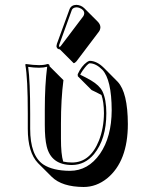

<svg xmlns="http://www.w3.org/2000/svg" viewBox="-20 -702 588 789"><path d="M293.9 -682.1Q313 -681.2 326.2 -668.5L382.8 -611.8Q392.1 -601.6 392.6 -590.3Q392.1 -579.6 386.7 -572.3L294.4 -450.2Q288.1 -442.9 282.7 -442.4L226.1 -499Q219.7 -499.5 215.8 -502.9Q212.4 -507.3 211.9 -512.2Q212.4 -516.6 213.9 -522L266.1 -665Q273.4 -681.6 293.9 -682.1ZM230.5 -194.3V-132.3Q230.5 -67.9 239.7 -38.1Q256.3 -34.2 275.9 -34.2Q350.6 -34.2 386.7 -124.5Q406.7 -175.8 407.2 -236.8Q406.7 -283.7 397 -311.5Q377.4 -322.3 356.4 -332L299.8 -388.7Q299.8 -388.7 299.3 -397Q314.9 -431.2 337.9 -447.3Q344.7 -451.7 349.1 -452.1Q378.4 -451.2 406.2 -423.8L407.7 -422.4L463.9 -365.7Q504.9 -321.8 505.4 -192.4Q505.4 -39.1 420.4 30.8Q376 66.4 323.7 66.4Q234.9 65.9 192.9 24.9L136.2 -31.7Q94.2 -75.2 94.2 -172.9V-234.9Q94.2 -381.8 84 -436L85.9 -439Q149.9 -429.7 174.8 -439Q179.2 -438.5 181.6 -437Q183.6 -433.6 184.1 -429.2L240.7 -372.6Q230.5 -294.9 230.5 -194.3ZM164.1 -251Q164.1 -353 173.8 -427.7Q146.5 -419.9 95.7 -427.2Q104 -368.7 104 -234.9V-172.9Q104 -62.5 158.2 -25.9Q197.3 -0.5 267.1 0Q342.3 0 391.1 -70.3Q438.5 -139.2 439 -249Q438.5 -375 400.4 -415.5Q374.5 -441.4 349.1 -441.9Q340.8 -441.9 319.3 -411.6Q313 -402.3 309.6 -395Q331.1 -384.8 354 -371.6Q388.7 -351.1 400.9 -326.7Q417 -293.5 417 -236.8Q417 -130.4 366.2 -68.4Q329.1 -24.4 275.9 -23.9Q190.4 -23.9 171.9 -100.6Q164.1 -132.3 164.1 -189ZM293.9 -671.9Q279.8 -670.9 275.4 -661.6L223.6 -518.6Q222.7 -515.1 222.2 -512.2Q224.1 -510.3 225.6 -508.8Q228 -510.7 230 -513.2L322.3 -635.3Q325.7 -640.1 326.2 -647Q326.2 -662.1 305.7 -669.9Q299.8 -671.9 293.9 -671.9Z"/></svg>

Font: Linux Biolinum Shadow O
Style: Regular
Weight: 400
Designer: Philipp H. Poll
Foundry: Philipp H. Poll
Version: Version 1.0.4